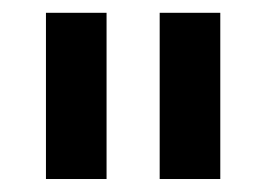

<svg xmlns="http://www.w3.org/2000/svg" viewBox="-20 -727 417 300"><path d="M146.5 -447.3H51.8V-707H146.5ZM324.2 -447.3H229.5V-707H324.2Z"/></svg>

Font: Pretendard Std SemiBold
Style: Regular
Weight: 600
Designer: Base glyphs from Inter by Rasmus Andersson; Hangeul glyphs from Noto Sans CJK(Source Han Sans) by Jang Soo-young and Kan
Foundry: Kil Hyung-jin
Version: Version 1.309